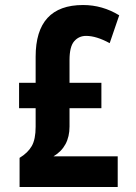

<svg xmlns="http://www.w3.org/2000/svg" viewBox="-20 -745 540 765"><path d="M449 0V-122H193Q257 -160 257 -241V-314H384V-415H257V-506Q257 -559 275.5 -580.5Q294 -602 323 -602Q364 -602 417 -573L455 -684Q388 -725 311 -725Q122 -725 122 -519V-415H56V-314H122V-240Q122 -190 106.5 -163Q91 -136 58 -116V0Z"/></svg>

Font: Noto Sans Mono UI Condensed ExtraBold
Style: Regular
Weight: 800
Width: 3
Designer: Monotype Design team
Foundry: Monotype Imaging Inc.
Version: 1.000